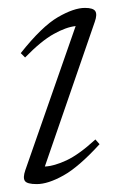

<svg xmlns="http://www.w3.org/2000/svg" viewBox="-20 -456 296 486"><path d="M44 -25 171.5 -390Q147.5 -387.5 116 -370Q84.5 -352.5 43.5 -310.5L32.5 -321.5Q86 -389 126.5 -412.5Q167 -436 195 -436Q216 -436 221.2 -427.8Q226.5 -419.5 220 -401L93.5 -34.5Q117 -35.5 148.5 -50.2Q180 -65 221.5 -103L232 -91Q179.5 -33.5 140.5 -11.8Q101.5 10 73 10Q48.5 10 43 2Q37.5 -6 44 -25Z"/></svg>

Font: Newsreader Text Light
Style: Italic
Weight: 300
Italic angle: -17°
Designer: Hugues Gentile
Foundry: Production Type
Version: Version 1.001